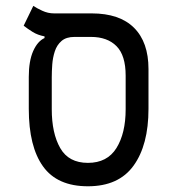

<svg xmlns="http://www.w3.org/2000/svg" viewBox="-20 -632 626 661"><path d="M282.7 9.3Q177.2 9.3 128.2 -59.1Q79.1 -127.4 79.1 -257.3V-367.2Q79.1 -421.9 94.2 -456.1Q109.4 -490.2 133.3 -501V-506.8Q109.9 -511.2 92.5 -522Q75.2 -532.7 61.5 -543.5L94.7 -611.8Q106 -604 125.5 -595Q145 -585.9 166 -585.9H295.4Q391.6 -585.9 441.4 -536.4Q491.2 -486.8 491.2 -394.5V-257.3Q491.2 -132.8 439.9 -61.8Q388.7 9.3 282.7 9.3ZM282.7 -71.3Q349.1 -71.3 380.9 -122.3Q412.6 -173.3 412.6 -255.9V-371.6Q412.6 -441.4 381.1 -473.1Q349.6 -504.9 293 -504.9H236.3Q208 -504.9 191.9 -491Q175.8 -477.1 168.7 -455.3Q161.6 -433.6 159.9 -409.9Q158.2 -386.2 158.2 -366.2V-255.9Q158.2 -173.3 187.3 -122.3Q216.3 -71.3 282.7 -71.3Z"/></svg>

Font: Cascadia Mono NF SemiLight
Style: Regular
Weight: 350
Monospace: yes
Designer: Aaron Bell
Foundry: Saja Typeworks
Version: Version 2404.023; ttfautohint (v1.8.4)